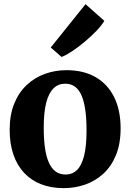

<svg xmlns="http://www.w3.org/2000/svg" viewBox="-20 -914 640 944"><path d="M27.5 -275Q27.5 -349.5 50 -404.8Q72.5 -460 111.8 -496.5Q151 -533 201.2 -551Q251.5 -569 306.5 -569Q390.5 -569 450 -534.8Q509.5 -500.5 541.2 -436.5Q573 -372.5 573 -283Q573 -207 550.2 -151.5Q527.5 -96 488.2 -60Q449 -24 398.8 -6.5Q348.5 11 293 11Q230.5 11 181.2 -8.5Q132 -28 97.8 -65Q63.5 -102 45.5 -155.2Q27.5 -208.5 27.5 -275ZM302.5 -56Q336.5 -56 359.2 -78.8Q382 -101.5 393.8 -149.5Q405.5 -197.5 405.5 -271.5Q405.5 -327 399.8 -370Q394 -413 381.8 -442.5Q369.5 -472 349.5 -487.2Q329.5 -502.5 300.5 -502.5Q266.5 -502.5 243 -479.5Q219.5 -456.5 207.2 -409Q195 -361.5 195 -286.5Q195 -230.5 201 -187.5Q207 -144.5 220 -115.2Q233 -86 253.2 -71Q273.5 -56 302.5 -56ZM282 -634.5 229.5 -680.5 400.5 -893.5 493 -811.5Q480.5 -790 454.8 -763Q429 -736 397.8 -709.8Q366.5 -683.5 336.2 -663.2Q306 -643 284 -634.5Z"/></svg>

Font: Merriweather 20pt ExtraBold
Style: Regular
Weight: 800
Version: Version 2.100